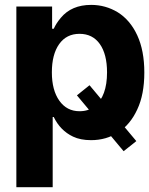

<svg xmlns="http://www.w3.org/2000/svg" viewBox="-20 -573 619 797"><path d="M299.3 -177.2 351.6 -219.2 545.9 12.7 493.2 54.7ZM198.7 204.1H47.9V-545.9H196.3V-453.6H203.1Q213.4 -476.6 232.4 -499Q276.9 -552.7 358.4 -552.7Q418 -552.7 468.8 -522Q520.5 -489.7 549.8 -426.3Q579.1 -362.8 579.1 -272Q579.1 -180.7 549.8 -118.7Q521 -56.2 471.2 -23.7Q421.4 8.8 357.9 8.8Q314 8.8 283.2 -5.9Q230 -31.2 203.1 -87.4H198.7ZM310.1 -111.3Q347.7 -111.3 373 -131.8Q424.3 -173.8 424.3 -272.5Q424.3 -348.1 394.3 -390.4Q364.3 -432.6 310.1 -432.6Q255.9 -432.6 225.6 -389.9Q195.3 -347.2 195.3 -272.5Q195.3 -198.7 226.3 -155Q257.3 -111.3 310.1 -111.3Z"/></svg>

Font: Inter Tight Stencil
Style: Bold
Weight: 700
Designer: Rasmus Andersson
Foundry: rsms
Version: Version 3.004;Glyphs 3.1.2 (3151)